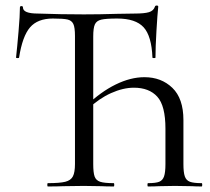

<svg xmlns="http://www.w3.org/2000/svg" viewBox="-20 -674 759 694"><path d="M153 -12Q196 -12 216 -17Q236 -22 243.5 -36.5Q251 -51 251 -81V-544Q251 -575 245 -587.5Q239 -600 224 -603.5Q209 -607 171 -607Q116 -607 88.5 -575Q61 -543 49 -466Q49 -464 43.5 -464Q38 -464 38 -466Q42 -502 47 -560Q52 -618 52 -647Q52 -652 57.5 -652Q63 -652 63 -647Q63 -625 117 -625Q200 -622 283 -622Q340 -622 404 -624L467 -625Q502 -625 518.5 -630Q535 -635 540 -650Q541 -654 546.5 -654Q552 -654 552 -650Q549 -622 545.5 -562.5Q542 -503 542 -466Q542 -464 536.5 -464Q531 -464 531 -466Q528 -544 499 -575.5Q470 -607 404 -607Q363 -607 346 -603Q329 -599 323 -586Q317 -573 317 -542V-81Q317 -50 322 -36Q327 -22 342 -17Q357 -12 391 -12Q393 -12 393 -6Q393 0 391 0Q363 0 347 -1L283 -2L208 -1Q188 0 153 0Q151 0 151 -6Q151 -12 153 -12ZM515 -12Q543 -12 555.5 -17Q568 -22 573 -36.5Q578 -51 578 -81V-209Q578 -292 548.5 -324.5Q519 -357 464 -357Q425 -357 381.5 -337.5Q338 -318 299 -281L292 -292Q344 -342 398 -368.5Q452 -395 502 -395Q563 -395 603 -356.5Q643 -318 643 -240V-81Q643 -51 648 -36.5Q653 -22 666.5 -17Q680 -12 709 -12Q711 -12 711 -6Q711 0 709 0Q687 0 674 -1L612 -2L554 -1Q539 0 515 0Q513 0 513 -6Q513 -12 515 -12Z"/></svg>

Font: Cormorant Infant
Style: Regular
Weight: 400
Designer: Christian Thalmann (Catharsis Fonts)
Foundry: Catharsis Fonts
Version: Version 4.000